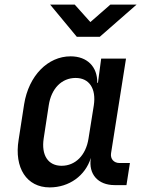

<svg xmlns="http://www.w3.org/2000/svg" viewBox="-20 -805 640 835"><path d="M314 -645H414L574 -785H460L373 -709L305 -785H198ZM196 10C281 10 351 -41 375 -118V-117C364 -48 406 0 478 0H530L545 -96H500C475 -96 459 -114 463 -139L528 -550H420L406 -445H403C404 -514 360 -560 287 -560C188 -560 105 -476 85 -352L61 -197C41 -75 96 10 196 10ZM248 -84C189 -84 159 -130 170 -203L192 -347C203 -420 248 -466 309 -466C368 -466 399 -420 388 -347L365 -203C354 -130 308 -84 248 -84Z"/></svg>

Font: JetBrains Mono SemiBold
Style: Italic
Weight: 472
Italic angle: -9°
Monospace: yes
Designer: Philipp Nurullin, Konstantin Bulenkov
Foundry: JetBrains
Version: Version 2.305